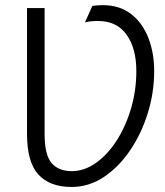

<svg xmlns="http://www.w3.org/2000/svg" viewBox="-20 -732 656 764"><path d="M265 12Q178.5 12 133 -37.2Q87.5 -86.5 87.5 -199.5V-700H157.5V-199Q157.5 -115.5 185.2 -83.2Q213 -51 265 -51Q316 -51 362.5 -84.2Q409 -117.5 445 -174Q481 -230.5 501.8 -301.8Q522.5 -373 522.5 -449Q522.5 -540 483.5 -594.2Q444.5 -648.5 370 -648.5Q339.5 -648.5 318 -643L347.5 -708.5Q359 -710 369.2 -710.8Q379.5 -711.5 389 -711.5Q456 -711.5 501.5 -676.2Q547 -641 570.2 -581.5Q593.5 -522 593.5 -449Q593.5 -363.5 568 -281.5Q542.5 -199.5 497.2 -133Q452 -66.5 392.5 -27.2Q333 12 265 12Z"/></svg>

Font: Overpass Mono Light Light
Style: Regular
Weight: 300
Monospace: yes
Version: Version 4.000